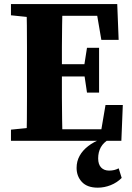

<svg xmlns="http://www.w3.org/2000/svg" viewBox="-20 -677 635 923"><path d="M32.7 0V-53.7L177.8 -68.7H193.5V0ZM106.7 0Q108.7 -51 109.2 -102Q109.7 -153 109.7 -205.5Q109.7 -258 109.7 -310V-347Q109.7 -398.8 109.7 -450.7Q109.7 -502.5 109.2 -554.4Q108.7 -606.3 106.7 -657.3H280.6Q279.6 -607.3 278.6 -555.4Q277.6 -503.6 277.6 -451.8Q277.6 -400 277.6 -347V-314.2Q277.6 -260.8 277.6 -208Q277.6 -155.3 278.6 -103.6Q279.6 -52 280.6 0ZM193.5 0V-55.7H497.3L462.3 -25.7L487.2 -172.3H570.4L563.4 0ZM193.5 -309.5V-368.5H413.8V-309.5ZM398.2 -231.8 383.2 -333.1V-351.4L398.2 -447.3H456.3V-231.8ZM32.7 -603.5V-657.3H193.5V-588.5H177.8ZM467.2 -485.2 442.3 -630.9 477.3 -600.9H193.5V-657.3H543.6L550.4 -485.2ZM449.9 225.2Q399.5 225.2 373.8 197.8Q348.2 170.3 348.2 130.2Q348.2 98.2 362.8 72Q377.3 45.9 403.9 25.4Q430.4 4.8 466.2 -8.5V-9.5H507.2Q477.4 7.7 464.6 31.1Q451.9 54.4 451.9 84.3Q451.9 113.3 466.1 128.2Q480.3 143.1 504.5 143.1Q517.9 143.1 528.8 140.4Q539.7 137.8 550.6 132.2L565 178.4Q542.5 201 512.1 213.1Q481.6 225.2 449.9 225.2Z"/></svg>

Font: Source Serif 4 Variable
Style: Regular
Weight: 400
Designer: Frank Grießhammer
Foundry: Adobe
Version: Version 4.005;hotconv 1.1.0;makeotfexe 2.6.0